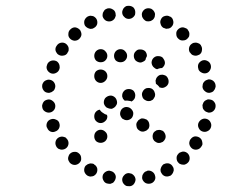

<svg xmlns="http://www.w3.org/2000/svg" viewBox="-20 -618 781 660"><path d="M423 -23Q413 -23 407 -16Q400 -9 400 0Q400 4 402 9Q404 13 407 16Q410 19 414 21Q418 22 423 22Q432 23 439 16Q445 9 446 0Q446 -4 444 -9Q442 -13 439 -16Q436 -19 432 -21Q427 -22 423 -23ZM352 -31Q347 -30 344 -28Q340 -26 337 -22Q334 -19 333 -14Q331 -5 336 3Q340 11 349 13H350Q354 14 359 14Q363 13 367 11Q371 9 373 5Q376 1 377 -3Q380 -12 375 -20Q370 -28 361 -30Q356 -32 352 -31ZM478 -27Q474 -24 472 -20Q469 -16 469 -12Q468 -7 469 -3Q472 6 480 11Q488 15 497 13Q506 11 511 3Q516 -5 513 -14Q511 -23 503 -28Q495 -33 486 -31L485 -30Q481 -29 478 -27ZM303 -53V-54Q299 -56 294 -56Q290 -57 286 -55Q281 -54 278 -51Q274 -49 272 -45Q268 -37 270 -28Q273 -19 281 -14Q285 -12 290 -11Q294 -11 298 -12Q303 -13 306 -16Q310 -19 312 -23Q316 -31 314 -40Q311 -49 303 -53ZM537 -48Q534 -44 533 -40Q531 -36 532 -31Q532 -27 535 -23Q539 -15 548 -12Q557 -10 565 -14H566Q570 -17 572 -20Q575 -24 576 -28Q578 -32 577 -37Q577 -41 574 -45Q570 -53 561 -56Q552 -58 544 -54H543Q539 -51 537 -48ZM252 -90Q245 -97 236 -96Q227 -96 220 -89Q217 -86 216 -82Q214 -78 214 -73Q214 -69 216 -65Q218 -61 221 -57H222Q228 -51 238 -51Q247 -52 253 -58Q260 -65 259 -74Q259 -84 252 -90ZM587 -75Q587 -65 593 -59Q596 -55 600 -54Q604 -52 609 -52Q613 -51 617 -53Q622 -55 625 -58Q632 -64 632 -74Q632 -83 626 -90Q623 -93 619 -95Q615 -97 610 -97Q606 -97 602 -95Q598 -94 594 -91V-90Q587 -84 587 -75ZM206 -145Q202 -147 197 -148Q193 -149 189 -148Q184 -147 181 -145Q173 -140 171 -131Q169 -122 174 -114V-113Q177 -110 180 -107Q184 -105 188 -104Q193 -103 197 -104Q202 -105 205 -107Q213 -112 215 -121Q217 -130 212 -138Q209 -142 206 -145ZM634 -139V-138Q632 -135 631 -130Q630 -126 631 -122Q632 -117 635 -113Q637 -110 641 -107Q649 -102 658 -104Q667 -106 672 -114Q675 -118 676 -122Q676 -127 675 -131Q674 -136 672 -139Q669 -143 666 -145Q658 -150 649 -149Q640 -147 635 -139ZM522 -127Q526 -126 531 -127Q535 -128 539 -130Q543 -133 545 -136Q551 -144 549 -153Q547 -162 540 -168Q536 -170 532 -171Q527 -172 523 -171Q518 -171 515 -168Q511 -166 508 -162Q506 -159 505 -154Q504 -150 505 -145Q505 -141 508 -137Q510 -133 514 -131Q518 -128 522 -127ZM310 -133Q317 -127 326 -127Q335 -127 342 -133Q349 -140 349 -149Q349 -159 342 -165Q335 -172 326 -172Q317 -172 310 -165Q304 -159 304 -149Q304 -140 310 -133ZM172 -207Q164 -211 155 -208Q146 -205 142 -197Q138 -188 141 -180L142 -179Q145 -170 153 -166Q162 -162 170 -166Q179 -169 183 -177Q187 -186 184 -194V-195Q181 -204 172 -207ZM663 -178Q667 -169 676 -166Q685 -163 693 -167Q702 -171 705 -180Q708 -189 704 -197Q700 -206 691 -209Q682 -212 674 -208Q666 -204 662 -195Q659 -186 663 -178ZM466 -166Q471 -165 475 -166Q479 -167 483 -169Q487 -172 490 -175Q495 -183 493 -192Q492 -201 484 -207Q480 -209 476 -210Q472 -211 467 -211Q463 -210 459 -207Q455 -205 453 -201Q447 -194 449 -185Q450 -175 458 -170Q462 -167 466 -166ZM310 -202Q317 -195 326 -195Q335 -195 342 -202Q349 -208 349 -218Q349 -220 348 -221Q348 -222 348 -223Q340 -225 334 -230Q327 -234 323 -241Q315 -240 309 -233Q304 -227 304 -218Q304 -208 310 -202ZM419 -205Q429 -207 434 -214Q439 -222 438 -231Q436 -240 428 -246Q421 -251 411 -250Q402 -248 397 -241Q392 -233 393 -224Q395 -215 402 -209H403Q410 -204 419 -205ZM161 -271Q154 -277 145 -276Q140 -275 136 -273Q132 -271 130 -268Q127 -264 126 -260Q124 -255 125 -251Q126 -241 133 -236Q141 -230 150 -231Q159 -232 165 -239Q171 -246 170 -256Q169 -265 161 -271ZM677 -247Q678 -243 681 -240Q684 -236 688 -234Q692 -232 696 -231Q706 -230 713 -236Q720 -242 721 -251V-252Q722 -261 716 -268Q711 -275 701 -276Q697 -277 693 -276Q688 -274 685 -272Q681 -269 679 -265Q677 -261 676 -257V-256Q676 -252 677 -247ZM355 -245Q359 -244 364 -244Q368 -245 372 -248Q376 -250 378 -254Q384 -261 382 -270Q380 -280 373 -285Q365 -291 356 -289Q347 -287 341 -280Q336 -272 337 -263Q339 -254 347 -248Q351 -246 355 -245ZM400 -286Q400 -287 400 -288Q400 -289 400 -290Q400 -299 407 -306Q413 -312 423 -312Q432 -312 439 -306Q445 -299 445 -290Q445 -283 442 -278Q438 -272 432 -269Q429 -271 426 -271Q417 -273 409 -272Q407 -273 406 -275Q404 -277 403 -278Q402 -282 400 -286ZM471 -304Q466 -296 469 -287Q471 -278 479 -274Q487 -269 496 -271H497Q501 -273 505 -275Q508 -278 510 -282Q513 -286 513 -290Q514 -295 512 -299Q510 -308 502 -313Q494 -317 485 -315H484Q475 -312 471 -304ZM165 -336Q159 -343 150 -344Q145 -345 141 -343Q137 -342 133 -339Q130 -337 128 -333Q125 -329 125 -324Q124 -315 130 -307Q135 -300 145 -299Q149 -298 153 -300Q158 -301 161 -304Q165 -306 167 -310Q169 -314 170 -319Q171 -328 165 -336ZM685 -304Q692 -298 701 -299Q706 -300 710 -302Q714 -304 716 -308Q719 -311 720 -316Q722 -320 721 -324V-325Q720 -334 713 -340Q705 -346 696 -345Q692 -344 688 -342Q684 -340 681 -336Q678 -333 677 -328Q676 -324 676 -320V-319Q677 -310 685 -304ZM516 -345Q517 -350 520 -353Q523 -357 527 -359Q530 -361 535 -361Q539 -362 544 -360Q553 -358 557 -349Q561 -341 559 -332Q556 -323 548 -319Q540 -314 531 -317Q530 -317 529 -317Q529 -318 528 -318Q528 -319 527 -320Q522 -326 516 -330Q515 -334 515 -338Q514 -341 516 -345ZM310 -340Q317 -333 326 -333Q335 -333 342 -340Q349 -347 349 -356V-357Q349 -366 342 -373Q335 -379 326 -379Q317 -379 310 -373Q304 -366 304 -357V-356Q304 -347 310 -340ZM184 -380Q186 -385 185 -389Q185 -393 183 -398Q181 -402 178 -405Q175 -408 171 -409Q162 -412 153 -408Q145 -404 142 -396V-395Q138 -387 142 -378Q146 -370 155 -366Q164 -363 172 -367Q181 -371 184 -380ZM674 -368Q682 -364 691 -367Q699 -370 703 -379Q707 -387 704 -396Q701 -405 692 -409Q684 -413 675 -410Q666 -406 662 -398Q659 -390 662 -381V-380Q665 -372 674 -368ZM507 -388Q501 -395 501 -404Q502 -414 509 -420Q516 -426 525 -425Q535 -425 541 -418V-417Q547 -410 547 -401Q546 -392 539 -386Q538 -385 538 -385Q537 -384 537 -384Q535 -384 533 -384Q526 -383 520 -380Q516 -381 513 -383Q510 -385 507 -388ZM462 -403Q453 -404 446 -410Q440 -417 440 -426Q440 -436 447 -442Q453 -449 463 -448Q472 -448 479 -442Q485 -435 485 -426Q485 -426 485 -426Q485 -425 485 -425Q484 -424 484 -423Q481 -418 480 -412Q477 -408 472 -406Q467 -403 462 -403ZM342 -410Q349 -417 349 -426Q349 -435 342 -442Q336 -449 326 -449Q317 -449 310 -442Q304 -435 304 -426Q304 -417 310 -410Q317 -404 326 -404Q336 -404 342 -410ZM410 -410Q417 -417 417 -426Q417 -435 410 -442Q404 -449 394 -449Q385 -449 378 -442Q372 -435 372 -426Q372 -417 378 -410Q385 -404 394 -404Q404 -404 410 -410ZM216 -445Q216 -449 216 -453Q215 -458 212 -462Q210 -465 206 -468Q198 -473 189 -471Q180 -469 175 -461Q172 -457 171 -453Q170 -448 171 -444Q172 -440 175 -436Q177 -432 181 -430Q189 -425 198 -427Q207 -428 212 -436V-437Q215 -440 216 -445ZM634 -437Q636 -433 640 -430Q643 -428 648 -427Q652 -426 657 -427Q661 -428 665 -430Q673 -435 674 -444Q676 -454 671 -461V-462Q669 -465 665 -468Q661 -470 657 -471Q652 -472 648 -471Q644 -471 640 -468Q632 -463 630 -454Q628 -445 633 -437ZM258 -492Q260 -496 260 -500Q260 -505 258 -509Q257 -513 254 -516Q247 -523 238 -524Q229 -524 222 -517Q215 -511 215 -501Q214 -492 221 -485Q227 -479 236 -478Q246 -478 252 -484L253 -485Q256 -488 258 -492ZM593 -485Q600 -478 609 -479Q619 -479 625 -486Q628 -489 630 -493Q631 -497 631 -502Q631 -506 629 -510Q627 -514 624 -518Q620 -521 616 -522Q612 -524 608 -524Q603 -524 599 -522Q595 -520 592 -517Q585 -510 586 -501Q586 -491 593 -485ZM314 -535Q316 -544 312 -552Q310 -556 306 -559Q303 -562 298 -563Q294 -564 290 -564Q285 -563 281 -561Q273 -556 270 -547Q268 -538 272 -530Q275 -526 278 -524Q282 -521 286 -520Q290 -518 295 -519Q299 -519 303 -522Q311 -526 314 -535ZM542 -522H543Q547 -520 551 -519Q555 -519 560 -520Q564 -521 568 -524Q571 -527 573 -530Q578 -539 575 -548Q573 -557 565 -561H564Q556 -566 547 -563Q538 -561 534 -553Q529 -544 532 -536Q534 -527 542 -522ZM369 -549Q373 -552 375 -556Q377 -560 378 -564Q378 -568 377 -573Q375 -582 367 -586Q359 -591 350 -589H349Q345 -587 341 -585Q338 -582 336 -578Q333 -574 333 -570Q332 -565 333 -561Q336 -552 344 -547Q352 -543 361 -545Q365 -546 369 -549ZM484 -545H485Q489 -544 494 -545Q498 -545 502 -548Q506 -550 508 -553Q511 -557 512 -561Q513 -566 513 -570Q512 -575 510 -578Q508 -582 504 -585Q501 -588 496 -589Q487 -591 479 -587Q471 -582 468 -573Q467 -568 468 -564Q468 -560 471 -556Q473 -552 477 -549Q480 -546 484 -545ZM432 -555Q436 -557 439 -560Q442 -563 444 -567Q445 -571 445 -576Q445 -585 439 -592Q432 -598 423 -598Q418 -598 414 -597Q410 -595 407 -592Q403 -588 402 -584Q400 -580 400 -576Q400 -566 407 -560Q413 -553 423 -553Q427 -553 432 -555Z"/></svg>

Font: FRB American Cursive Dotted Extrabold
Style: Bold Italic
Weight: 800
Italic angle: -25°
Version: Version 2.0;Modular Font Editor K font №1